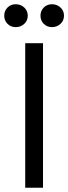

<svg xmlns="http://www.w3.org/2000/svg" viewBox="-31 -886 322 906"><path d="M88 -682H172V0H88ZM-11 -812Q-11 -835 4.5 -850.5Q20 -866 43 -866Q67 -866 83.5 -850.5Q100 -835 100 -812Q100 -789 83.5 -773.5Q67 -758 43 -758Q20 -758 4.5 -773.5Q-11 -789 -11 -812ZM160 -812Q160 -835 175.5 -850.5Q191 -866 214 -866Q238 -866 254.5 -850.5Q271 -835 271 -812Q271 -789 254.5 -773.5Q238 -758 214 -758Q191 -758 175.5 -773.5Q160 -789 160 -812Z"/></svg>

Font: Actor
Style: Regular
Weight: 400
Designer: Thomas Junold
Foundry: Thomas Junold
Version: Version 1.001